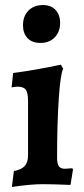

<svg xmlns="http://www.w3.org/2000/svg" viewBox="-20 -729 332 760"><path d="M35 -52Q64 -57 77.5 -71.5Q91 -86 91 -114V-330Q91 -362 82 -374Q73 -386 49 -386Q41 -386 26 -383L32 -440Q117 -451 221 -473L230 -457Q219 -435 212.5 -336.5Q206 -238 206 -105Q206 -81 213 -71Q220 -61 237 -61L266 -63L269 -58L259 3Q188 0 149 0Q102 0 27 11ZM71 -629Q71 -665 92.5 -687Q114 -709 150 -709Q182 -709 200 -689.5Q218 -670 218 -638Q218 -603 196.5 -581Q175 -559 140 -559Q107 -559 89 -578Q71 -597 71 -629Z"/></svg>

Font: Alegreya
Style: Bold
Weight: 700
Designer: Juan Pablo del Peral
Foundry: Huerta Tipografica
Version: Version 2.008; ttfautohint (v1.8)